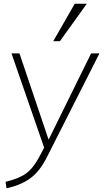

<svg xmlns="http://www.w3.org/2000/svg" viewBox="-20 -788 560 1035"><path d="M516 -500 234 57Q194 137 142 174Q90 211 15 227L10 192Q82 175 120.5 147Q159 119 191 59L218 8L42 -500H85L242 -35L471 -500ZM267 -566 383 -768H448L303 -566Z"/></svg>

Font: Muli ExtraLight
Style: Italic
Weight: 275
Italic angle: -4.541°
Designer: Vernon Adams
Foundry: Vernon Adams
Version: Version 2.001